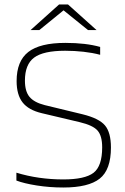

<svg xmlns="http://www.w3.org/2000/svg" viewBox="-20 -828 557 855"><path d="M335 -284 166 -324Q107 -338 80.5 -372Q54 -406 54 -467Q54 -556 106 -596.5Q158 -637 271 -637Q317 -637 355.5 -632.5Q394 -628 426 -619V-584Q392 -593 352 -597.5Q312 -602 270 -602Q173 -602 132 -571.5Q91 -541 91 -469Q91 -421 111.5 -396.5Q132 -372 179 -360L348 -319Q421 -301 447.5 -269.5Q474 -238 474 -171Q474 -72 424 -32.5Q374 7 262 7Q201 7 144 -2Q87 -11 53 -24V-59Q102 -44 154.5 -36.5Q207 -29 262 -29Q358 -29 396.5 -58.5Q435 -88 435 -172Q435 -223 414.5 -246.5Q394 -270 335 -284ZM410 -694H372L263 -782L155 -694H116L243 -808H283Z"/></svg>

Font: Blinker ExtraLight
Style: Regular
Weight: 200
Designer: Juergen Huber
Foundry: supertype
Version: Version 1.017;hotconv 1.0.117;makeotfexe 2.5.65602